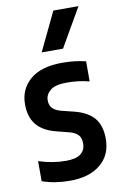

<svg xmlns="http://www.w3.org/2000/svg" viewBox="-91 -859 579 921"><g transform="rotate(-10 198.5 -399.0)"><path d="M174 10Q101 10 39 -11.5V-109.5Q105 -87.5 172 -87.5Q221 -87.5 243.8 -105.5Q266.5 -123.5 266.5 -155.5Q266.5 -183.5 253 -197.5Q239.5 -211.5 212.5 -219L148 -235.5Q85.5 -251.5 55 -288.8Q24.5 -326 24.5 -388.5Q24.5 -462 78 -508Q131.5 -554 234.5 -554Q267.5 -554 295.8 -550.5Q324 -547 349 -541V-443Q297 -456.5 240.5 -456.5Q182.5 -456.5 158.8 -436.2Q135 -416 135 -388.5Q135 -364 148.2 -350Q161.5 -336 188.5 -328.5L253 -312.5Q318 -295.5 347.8 -258.8Q377.5 -222 377.5 -158.5Q377.5 -80 323 -35Q268.5 10 174 10ZM146.5 -620 236.5 -808H359L250.5 -620Z"/></g></svg>

Font: Encode Sans Condensed Condensed SemiBold
Style: Regular
Weight: 600
Width: 3
Designer: Multiple Designers
Foundry: Impallari Type
Version: Version 3.000; ttfautohint (v1.8.3) -l 8 -r 50 -G 200 -x 14 